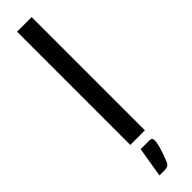

<svg xmlns="http://www.w3.org/2000/svg" viewBox="-323 -713 884 884"><g transform="rotate(-45 119.0 -271.0)"><path d="M166.5 -737.3V0H71.3V-737.3ZM148.9 47.4Q166 47.4 166 64Q166 95.7 133.8 175.3Q124.5 195.3 100.1 194.3H66.9L91.3 47.4Z"/></g></svg>

Font: Lato-Medium
Style: Regular
Weight: 500
Designer: Lukasz Dziedzic
Foundry: tyPoland Lukasz Dziedzic
Version: Version 2.006; 2014-01-15